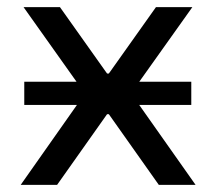

<svg xmlns="http://www.w3.org/2000/svg" viewBox="-20 -518 606 538"><path d="M38 0 235 -280 237 -229 46 -498H148L280 -312H285L417 -498H519L329 -231L332 -278L528 0H425L285 -198H280L140 0ZM48 -224V-289H516V-224Z"/></svg>

Font: Nunito Sans 6pt
Style: Regular
Weight: 400
Version: Version 3.101;gftools[0.9.27]